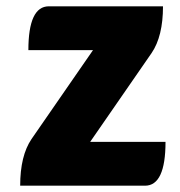

<svg xmlns="http://www.w3.org/2000/svg" viewBox="-20 -589 572 609"><path d="M44 0Q44 -95 80 -148L275 -430H70Q70 -569 135 -569H497Q497 -474 461 -421L266 -139H505Q505 0 440 0Z"/></svg>

Font: Swei Half Moon CJK SC
Style: Black
Weight: 900
Version: Version 2.071